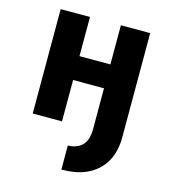

<svg xmlns="http://www.w3.org/2000/svg" viewBox="-111 -609 821 924"><g transform="rotate(15 300.0 -147.5)"><path d="M280 225V105Q301 105 320.5 98Q340 91 353.5 76Q367 61 372 40.5Q377 20 377 0V-206H223V0H77V-520H223V-325H377V-520H523V0Q523 31 516.5 62Q510 93 494.5 120.5Q479 148 455 169Q431 190 402.5 202.5Q374 215 343 220Q312 225 280 225Z"/></g></svg>

Font: Iosevka Custom Heavy Extended
Style: Regular
Weight: 900
Width: 7
Monospace: yes
Designer: Belleve Invis
Foundry: Belleve Invis
Version: Version 11.2.4; ttfautohint (v1.8.4)